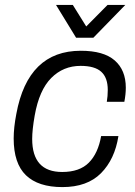

<svg xmlns="http://www.w3.org/2000/svg" viewBox="-20 -743 545 775"><path d="M485.8 -723.1 356.9 -590.8H287.1L206.1 -723.1H273.9L328.1 -636.2L414.1 -723.1ZM231.9 12.2Q134.3 12.2 84.7 -35.6Q35.2 -83.5 35.2 -184.1Q35.2 -228 45.9 -283.2Q92.8 -538.1 306.2 -538.1Q398.4 -538.1 443.1 -499Q487.8 -460 487.8 -389.2Q487.8 -362.3 481.9 -332H411.1Q415 -355 415 -379.9Q415 -429.2 388.9 -453.1Q362.8 -477.1 305.2 -477.1Q235.4 -477.1 186.8 -428.2Q138.2 -379.4 120.1 -276.9Q109.9 -218.8 109.9 -182.1Q109.9 -48.8 231 -48.8Q301.3 -48.8 338.6 -86.4Q376 -124 388.2 -193.8H458Q443.4 -100.1 387.7 -43.9Q332 12.2 231.9 12.2Z"/></svg>

Font: Archivo Light
Style: Italic
Weight: 300
Italic angle: -10°
Designer: Hector Gatti
Foundry: Omnibus-Type
Version: Version 2.001